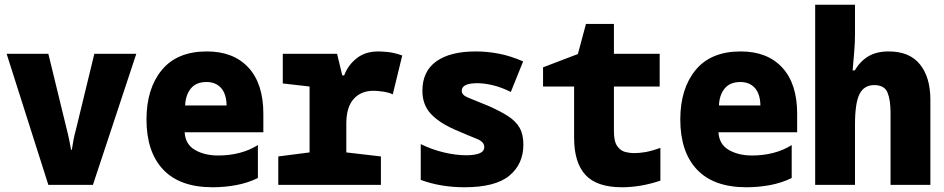

<svg xmlns="http://www.w3.org/2000/svg" viewBox="-20 -780 3981 810"><path d="M184 0 8 -553H184L260 -241Q268 -210 271.5 -192Q275 -174 280 -148H283Q287 -174 290.5 -192Q294 -210 302 -240L378 -553H555L372 0Z M877 10Q739 10 668.5 -64.5Q598 -139 598 -276Q598 -406 662.5 -484.5Q727 -563 853 -563Q965 -563 1028 -495Q1091 -427 1091 -300V-222H759Q762 -171 802.5 -147.5Q843 -124 901 -124Q948 -124 990.5 -135Q1033 -146 1068 -168V-29Q1025 -8 976 1Q927 10 877 10ZM936 -335Q935 -384 912.5 -409Q890 -434 851 -434Q808 -434 785.5 -407Q763 -380 761 -335Z M1154 0V-120L1286 -137V-415L1173 -428V-553H1402L1424 -462H1432Q1448 -505 1484.5 -534Q1521 -563 1576 -563Q1591 -563 1616.5 -560.5Q1642 -558 1677 -546L1637 -382Q1620 -390 1596 -393.5Q1572 -397 1556 -397Q1503 -397 1472 -362.5Q1441 -328 1441 -258V-137L1587 -120V0Z M1939 10Q1891 10 1845 2.5Q1799 -5 1755 -21V-172Q1802 -149 1852.5 -137Q1903 -125 1947 -125Q1982 -125 2002.5 -133Q2023 -141 2023 -160Q2023 -182 1991 -194.5Q1959 -207 1899 -233Q1831 -263 1796.5 -301Q1762 -339 1762 -397Q1762 -479 1820.5 -521Q1879 -563 1987 -563Q2036 -563 2085 -553.5Q2134 -544 2187 -521L2135 -392Q2095 -412 2059 -420.5Q2023 -429 1994 -429Q1928 -429 1928 -397Q1928 -379 1954 -368.5Q1980 -358 2041 -333Q2091 -311 2123.5 -290Q2156 -269 2172 -241Q2188 -213 2188 -170Q2188 -88 2129 -39Q2070 10 1939 10Z M2604 10Q2498 10 2450 -42Q2402 -94 2402 -199V-415H2271V-496L2418 -552L2452 -679H2570V-553H2763V-415H2570V-226Q2570 -183 2584 -163.5Q2598 -144 2617.5 -139Q2637 -134 2654 -134Q2678 -134 2703.5 -138.5Q2729 -143 2766 -156V-18Q2725 -4 2684 3Q2643 10 2604 10Z M3129 10Q2991 10 2920.5 -64.5Q2850 -139 2850 -276Q2850 -406 2914.5 -484.5Q2979 -563 3105 -563Q3217 -563 3280 -495Q3343 -427 3343 -300V-222H3011Q3014 -171 3054.5 -147.5Q3095 -124 3153 -124Q3200 -124 3242.5 -135Q3285 -146 3320 -168V-29Q3277 -8 3228 1Q3179 10 3129 10ZM3188 -335Q3187 -384 3164.5 -409Q3142 -434 3103 -434Q3060 -434 3037.5 -407Q3015 -380 3013 -335Z M3419 0V-760H3587V-636Q3587 -597 3583.5 -559Q3580 -521 3577 -483H3586Q3609 -522 3643.5 -542.5Q3678 -563 3729 -563Q3817 -563 3861 -508.5Q3905 -454 3905 -359V0H3737V-304Q3737 -359 3724 -390Q3711 -421 3668 -421Q3625 -421 3606 -383Q3587 -345 3587 -255V0Z"/></svg>

Font: Noto Sans Mono SemiCondensed Black
Style: Regular
Weight: 900
Width: 4
Designer: Monotype Design Team
Foundry: Monotype Imaging Inc.
Version: Version 2.014; ttfautohint (v1.8.4.7-5d5b)